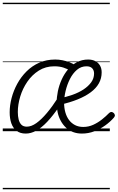

<svg xmlns="http://www.w3.org/2000/svg" viewBox="-20 -950 852 1390"><path d="M166 17Q126 17 100 -3Q74 -23 62 -57.5Q50 -92 50 -137Q50 -187 64 -240.5Q78 -294 105 -343.5Q132 -393 172 -433Q212 -473 264 -496Q316 -519 380 -519Q405 -519 431 -514Q457 -509 482 -499.5Q507 -490 530 -475L493 -436Q467 -452 438.5 -461Q410 -470 373 -470Q310 -470 261 -439Q212 -408 178 -358.5Q144 -309 126.5 -251Q109 -193 109 -139Q109 -109 115 -85Q121 -61 135 -47Q149 -33 174 -33Q207 -33 243.5 -59Q280 -85 319.5 -132Q359 -179 398 -240L407 -176Q363 -112 322 -68.5Q281 -25 242.5 -4Q204 17 166 17ZM573 17Q538 17 509 6Q480 -5 458 -25.5Q436 -46 420.5 -74Q405 -102 397.5 -135.5Q390 -169 390 -205Q390 -246 399 -289.5Q408 -333 426.5 -374Q445 -415 472.5 -447.5Q500 -480 536.5 -499.5Q573 -519 618 -519Q649 -519 671 -507Q693 -495 704.5 -474.5Q716 -454 716 -426Q716 -383 696 -347Q676 -311 637 -282Q598 -253 542.5 -230.5Q487 -208 416 -192L405 -237Q458 -247 504.5 -263.5Q551 -280 585.5 -303Q620 -326 640.5 -354.5Q661 -383 661 -418Q661 -441 647.5 -455.5Q634 -470 606 -470Q567 -470 537 -444.5Q507 -419 486.5 -378.5Q466 -338 455 -292Q444 -246 444 -206Q444 -169 453 -137Q462 -105 479.5 -81.5Q497 -58 523 -44.5Q549 -31 583 -31Q621 -31 655 -46.5Q689 -62 718.5 -85.5Q748 -109 770 -132Q779 -140 787 -139.5Q795 -139 803 -132Q810 -125 811.5 -117Q813 -109 805 -99Q779 -69 742.5 -42.5Q706 -16 663 0.5Q620 17 573 17ZM0 410H775V420H0ZM0 -20H775V0H0ZM0 -505H775V-500H0ZM0 -930H775V-920H0Z"/></svg>

Font: Playwrite DE LA Guides
Style: Regular
Weight: 400
Designer: Veronika Burian, José Scaglione
Foundry: TypeTogether
Version: Version 1.003